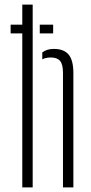

<svg xmlns="http://www.w3.org/2000/svg" viewBox="-20 -820 396 840"><path d="M26.5 -712H77.5V-800H123V0H77.5V-674H26.5ZM255.5 0V-502Q255.5 -538 243 -553.2Q230.5 -568.5 203 -568.5Q180.5 -568.5 165 -560.5V-590.5Q174.5 -598 186.8 -602Q199 -606 216 -606Q259 -606 280 -581.5Q301 -557 301 -500V0ZM154 -712H212.5V-674H154Z"/></svg>

Font: Big Shoulders Stencil Display Thin Light
Style: Regular
Weight: 300
Version: Version 2.001